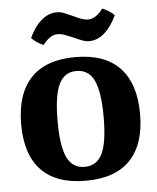

<svg xmlns="http://www.w3.org/2000/svg" viewBox="-51 -721 631 772"><g transform="rotate(-5 265.0 -335.5)"><path d="M25 -241Q25 -364 85.5 -428Q146 -492 265 -492Q384 -492 444.5 -428Q505 -364 505 -242Q505 -120 444.5 -56.5Q384 7 265 7Q146 7 85.5 -56Q25 -119 25 -241ZM358 -242Q358 -344 336 -390Q314 -436 265 -436Q216 -436 194 -390Q172 -344 172 -242Q172 -140 194 -94.5Q216 -49 265 -49Q314 -49 336 -94.5Q358 -140 358 -242ZM95 -584Q115 -628 144 -653Q173 -678 207 -678Q221 -678 234 -673Q247 -668 269 -658Q290 -648 304 -643Q318 -638 331 -638Q346 -638 361.5 -648.5Q377 -659 390 -677Q401 -673 415 -664.5Q429 -656 438 -646Q418 -602 389.5 -576.5Q361 -551 327 -551Q314 -551 300 -556Q286 -561 265 -571Q241 -581 228.5 -585.5Q216 -590 202 -590Q172 -590 143 -552Q131 -556 117.5 -565Q104 -574 95 -584Z"/></g></svg>

Font: Caladea
Style: Bold
Weight: 700
Designer: Carolina Giovagnoli and Andres Torresi
Foundry: Carolina Giovagnoli & Andres Torresi
Version: Version 1.001